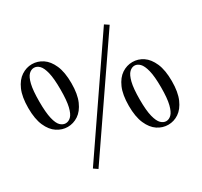

<svg xmlns="http://www.w3.org/2000/svg" viewBox="-158 -958 1264 1202"><g transform="rotate(-30 474.0 -357.5)"><path d="M198 -293Q158 -293 122 -316.5Q86 -340 64 -390Q42 -440 42 -519Q42 -599 64 -649Q86 -699 122 -722.5Q158 -746 198 -746Q239 -746 274.5 -722.5Q310 -699 332 -649Q354 -599 354 -519Q354 -440 332 -390Q310 -340 274.5 -316.5Q239 -293 198 -293ZM198 -319Q219 -319 236.5 -336Q254 -353 264.5 -396.5Q275 -440 275 -519Q275 -598 264.5 -641.5Q254 -685 236.5 -702.5Q219 -720 198 -720Q178 -720 160.5 -703Q143 -686 132.5 -642.5Q122 -599 122 -519Q122 -440 132.5 -396Q143 -352 160.5 -335.5Q178 -319 198 -319ZM750 10Q709 10 673.5 -13.5Q638 -37 616 -87Q594 -137 594 -216Q594 -296 616 -346Q638 -396 673.5 -419.5Q709 -443 750 -443Q791 -443 826 -419.5Q861 -396 883 -346Q905 -296 905 -216Q905 -137 883 -87Q861 -37 826 -13.5Q791 10 750 10ZM750 -16Q770 -16 787.5 -33Q805 -50 816 -93.5Q827 -137 827 -216Q827 -295 816 -338.5Q805 -382 787.5 -399.5Q770 -417 750 -417Q730 -417 712.5 -400Q695 -383 684 -339.5Q673 -296 673 -216Q673 -137 684 -93.5Q695 -50 712.5 -33Q730 -16 750 -16ZM232 31 203 11 714 -736 744 -716Z"/></g></svg>

Font: Noto Serif KR SemiBold
Style: Regular
Weight: 600
Designer: Ryoko NISHIZUKA 西塚涼子 (kana & ideographs); Frank Grießhammer (Latin, Greek & Cyrillic); Wenlong ZHANG 张文龙 (bopomofo); San
Foundry: Adobe
Version: Version 2.003-H1;hotconv 1.1.1;makeotfexe 2.6.0